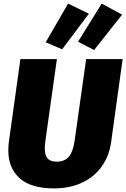

<svg xmlns="http://www.w3.org/2000/svg" viewBox="-20 -1023 699 1063"><path d="M595 -235Q585 -162 545.5 -104.5Q506 -47 438 -13.5Q370 20 278 20Q152 20 89 -36Q26 -92 26 -190Q26 -213 29 -237L93 -696H295L231 -241Q228 -219 228 -201Q228 -163 243.5 -145.5Q259 -128 294 -128Q338 -128 361.5 -156Q385 -184 393 -243L457 -696H659ZM357 -1003 472 -947 324 -750 233 -789ZM543 -1003 656 -942 501 -746 412 -792Z"/></svg>

Font: Fira Sans Black
Style: Italic
Weight: 900
Italic angle: -8°
Designer: Carrois Corporate & Edenspiekermann AG
Foundry: Carrois Corporate GbR & Edenspiekermann AG
Version: Version 4.203